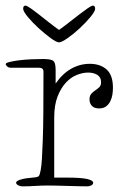

<svg xmlns="http://www.w3.org/2000/svg" viewBox="-26 -660 441 680"><path d="M374 -349Q374 -337 372 -324.5Q370 -312 364.5 -301Q359 -290 349.5 -283Q340 -276 325 -276Q308 -276 299.5 -285Q291 -294 291 -308Q291 -321 297.5 -328Q304 -335 311.5 -340Q319 -345 325.5 -351Q332 -357 332 -369Q332 -386 319 -394.5Q306 -403 286 -403Q268 -403 247 -395Q226 -387 208 -368Q190 -349 178 -318.5Q166 -288 166 -243V-31H210Q262 -31 283 -26Q304 -21 304 -13Q304 -7 297.5 -3.5Q291 0 284 0Q270 0 251.5 -0.5Q233 -1 214 -1.5Q195 -2 177 -2.5Q159 -3 146 -3Q120 -3 99 -1.5Q78 0 53 0Q45 0 38 -4Q31 -8 31 -13Q31 -19 47 -24Q63 -29 89 -31Q107 -32 111 -36Q115 -40 118 -57Q121 -73 122.5 -98Q124 -123 125.5 -163.5Q127 -204 127.5 -263Q128 -322 128 -406Q128 -420 113 -420H14Q4 -420 -1 -425Q-6 -430 -6 -433Q-6 -437 8 -440.5Q22 -444 42 -446.5Q62 -449 85.5 -450Q109 -451 127 -451Q153 -451 162 -445Q171 -439 171 -413V-364Q195 -399 226 -416.5Q257 -434 292 -434Q329 -434 351.5 -414Q374 -394 374 -349ZM303 -640Q311 -640 311 -629Q311 -620 294.5 -600Q278 -580 256.5 -560Q235 -540 213.5 -525Q192 -510 183 -510Q174 -510 153.5 -525Q133 -540 111 -560Q89 -580 72.5 -600Q56 -620 56 -629Q56 -640 64 -640Q69 -640 82 -631Q95 -622 111.5 -609Q128 -596 147 -581Q166 -566 183 -554Q200 -566 219 -581Q238 -596 255 -609Q272 -622 285 -631Q298 -640 303 -640Z"/></svg>

Font: Life Savers
Style: Regular
Weight: 400
Designer: Pablo Impallari, Rodrigo Fuenzalida, Brenda Gallo
Foundry: Pablo Impallari, Rodrigo Fuenzalida, Brenda Gallo
Version: Version 3.001; ttfautohint (v0.95) -l 8 -r 50 -G 200 -x 14 -